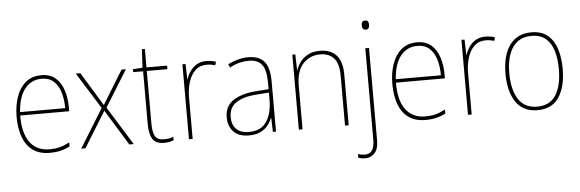

<svg xmlns="http://www.w3.org/2000/svg" viewBox="-56 -914 4068 1347"><g transform="rotate(-5 1978.0 -240.5)"><path d="M253 -538Q315 -538 353 -504.5Q391 -471 408.5 -416Q426 -361 426 -295V-269H81Q80 -146 127.5 -80.5Q175 -15 266 -15Q306 -15 337 -23Q368 -31 407 -51V-23Q375 -6 341.5 2Q308 10 266 10Q192 10 145.5 -24.5Q99 -59 77 -120Q55 -181 55 -261Q55 -338 76.5 -401Q98 -464 142 -501Q186 -538 253 -538ZM253 -513Q181 -513 135.5 -457.5Q90 -402 82 -293H400Q400 -356 384.5 -406Q369 -456 336.5 -484.5Q304 -513 253 -513Z M655 -272 495 -528H527L672 -291L817 -528H848L689 -271L857 0H826L672 -251L517 0H487Z M1071 -15Q1092 -15 1108.5 -18Q1125 -21 1138 -27V-2Q1124 3 1108.5 6.5Q1093 10 1071 10Q1010 10 988.5 -27Q967 -64 967 -130V-503H897V-524L965 -528L972 -658H993V-528H1138V-503H993V-130Q993 -74 1009 -44.5Q1025 -15 1071 -15Z M1414 -536Q1452 -536 1482 -525L1475 -501Q1461 -505 1446.5 -507.5Q1432 -510 1414 -510Q1366 -510 1334.5 -480Q1303 -450 1287.5 -400Q1272 -350 1272 -290V0H1246V-528H1268L1271 -420H1273Q1282 -449 1300 -475.5Q1318 -502 1346.5 -519Q1375 -536 1414 -536Z M1711 -537Q1786 -537 1822.5 -494Q1859 -451 1859 -353V0H1837L1834 -99H1832Q1821 -71 1801 -46Q1781 -21 1748.5 -5.5Q1716 10 1668 10Q1595 10 1559 -29.5Q1523 -69 1523 -129Q1523 -208 1582 -247.5Q1641 -287 1745 -295L1833 -301V-347Q1833 -437 1803.5 -474.5Q1774 -512 1711 -512Q1679 -512 1646.5 -504Q1614 -496 1577 -476L1567 -501Q1601 -517 1637.5 -527Q1674 -537 1711 -537ZM1746 -271Q1654 -265 1602.5 -231Q1551 -197 1551 -129Q1551 -75 1581.5 -44.5Q1612 -14 1668 -14Q1755 -14 1793.5 -71.5Q1832 -129 1833 -220V-277Z M2215 -538Q2289 -538 2330 -494Q2371 -450 2371 -357V0H2345V-352Q2345 -437 2310.5 -475Q2276 -513 2215 -513Q2142 -513 2094 -462Q2046 -411 2046 -305V0H2020V-528H2041L2044 -416H2046Q2055 -446 2076 -474Q2097 -502 2131 -520Q2165 -538 2215 -538Z M2523 -690Q2523 -702 2528 -712Q2533 -722 2548 -722Q2565 -722 2570 -712Q2575 -702 2575 -690Q2575 -677 2569.5 -667.5Q2564 -658 2548 -658Q2534 -658 2528.5 -667.5Q2523 -677 2523 -690ZM2467 241Q2451 241 2439 238.5Q2427 236 2418 232V206Q2429 211 2441.5 213Q2454 215 2467 215Q2502 215 2518 189.5Q2534 164 2534 116V-528H2560V122Q2560 185 2532.5 213Q2505 241 2467 241Z M2899 -538Q2961 -538 2999 -504.5Q3037 -471 3054.5 -416Q3072 -361 3072 -295V-269H2727Q2726 -146 2773.5 -80.5Q2821 -15 2912 -15Q2952 -15 2983 -23Q3014 -31 3053 -51V-23Q3021 -6 2987.5 2Q2954 10 2912 10Q2838 10 2791.5 -24.5Q2745 -59 2723 -120Q2701 -181 2701 -261Q2701 -338 2722.5 -401Q2744 -464 2788 -501Q2832 -538 2899 -538ZM2899 -513Q2827 -513 2781.5 -457.5Q2736 -402 2728 -293H3046Q3046 -356 3030.5 -406Q3015 -456 2982.5 -484.5Q2950 -513 2899 -513Z M3379 -536Q3417 -536 3447 -525L3440 -501Q3426 -505 3411.5 -507.5Q3397 -510 3379 -510Q3331 -510 3299.5 -480Q3268 -450 3252.5 -400Q3237 -350 3237 -290V0H3211V-528H3233L3236 -420H3238Q3247 -449 3265 -475.5Q3283 -502 3311.5 -519Q3340 -536 3379 -536Z M3901 -264Q3901 -139 3852 -64.5Q3803 10 3700 10Q3599 10 3548.5 -64.5Q3498 -139 3498 -265Q3498 -393 3551 -465.5Q3604 -538 3703 -538Q3774 -538 3817.5 -502.5Q3861 -467 3881 -405Q3901 -343 3901 -264ZM3525 -265Q3525 -150 3568 -82.5Q3611 -15 3700 -15Q3790 -15 3832 -81.5Q3874 -148 3874 -264Q3874 -336 3857.5 -392Q3841 -448 3803 -480.5Q3765 -513 3703 -513Q3615 -513 3570 -447.5Q3525 -382 3525 -265Z"/></g></svg>

Font: Noto Sans SemiCondensed Thin
Style: Regular
Weight: 100
Width: 4
Designer: Monotype Design Team
Foundry: Monotype Imaging Inc.
Version: Version 2.013; ttfautohint (v1.8.4.7-5d5b)